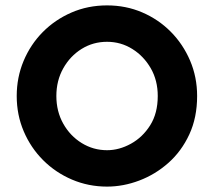

<svg xmlns="http://www.w3.org/2000/svg" viewBox="-20 -686 793 712"><path d="M377 6Q308 6 247 -20Q186 -46 140 -92Q94 -138 68 -199Q42 -260 42 -330Q42 -399 67.5 -460Q93 -521 138.5 -567Q184 -613 245 -639.5Q306 -666 377 -666Q447 -666 507.5 -640Q568 -614 613.5 -568Q659 -522 685 -461Q711 -400 711 -330Q711 -250 682 -187.5Q653 -125 604.5 -82Q556 -39 496.5 -16.5Q437 6 377 6ZM377 -129Q422 -129 465.5 -153Q509 -177 537 -221.5Q565 -266 565 -330Q565 -388 539 -433Q513 -478 470.5 -504.5Q428 -531 377 -531Q325 -531 282.5 -504.5Q240 -478 214.5 -432.5Q189 -387 189 -330Q189 -273 214.5 -227.5Q240 -182 283 -155.5Q326 -129 377 -129Z"/></svg>

Font: Lil Grotesk Black
Style: Regular
Weight: 900
Designer: Bastien Sozeau
Foundry: NBR — Bastien Sozeau
Version: Version 3.003; ttfautohint (v1.8.4.7-5d5b);gftools[0.9.33]